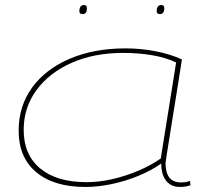

<svg xmlns="http://www.w3.org/2000/svg" viewBox="-20 -732 830 762"><path d="M694 10Q659 10 639.5 -14.5Q620 -39 620 -83Q580 -55 529 -34Q478 -13 423.5 -1.5Q369 10 319 10Q194 10 124 -48.5Q54 -107 54 -213Q54 -311 107.5 -384.5Q161 -458 257 -499Q353 -540 479 -540Q539 -540 598 -528.5Q657 -517 702 -496Q694 -444 685 -388Q676 -332 667.5 -279Q659 -226 652 -183Q645 -140 641 -113.5Q637 -87 637 -85Q637 -8 698 -8Q719 -8 734 -14L736 3Q718 10 694 10ZM618 -103 679 -484Q640 -503 586 -512.5Q532 -522 468 -522Q353 -522 264 -482.5Q175 -443 124.5 -374Q74 -305 74 -216Q74 -118 139.5 -63.5Q205 -9 324 -9Q373 -9 425.5 -21Q478 -33 528 -54Q578 -75 618 -103ZM615 -676Q602 -676 602 -687Q602 -712 620 -712Q632 -712 632 -700Q632 -676 615 -676ZM308 -676Q295 -676 295 -687Q295 -712 313 -712Q325 -712 325 -700Q325 -676 308 -676Z"/></svg>

Font: Georama Extra Expanded Thin
Style: Italic
Weight: 100
Width: 8
Italic angle: -9°
Designer: Jean-Baptiste Levee
Foundry: Production Type
Version: Version 1.000